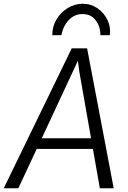

<svg xmlns="http://www.w3.org/2000/svg" viewBox="-44 -1005 682 1025"><path d="M-24 0 339 -747H421L563 0H489L452 -210H152L54 0ZM179 -267H442L379 -625L372 -681L345 -623ZM398 -985Q441.5 -985 476.5 -960.8Q511.5 -936.5 530 -898Q548.5 -859.5 542 -817H492Q492 -863 467 -896.5Q442 -930 396 -930Q364 -930 340.2 -912.8Q316.5 -895.5 302.2 -869.5Q288 -843.5 284 -817H235Q235 -864 258 -902Q281 -940 318.2 -962.5Q355.5 -985 398 -985Z"/></svg>

Font: Koeln Type Sans Light
Style: Italic
Weight: 300
Italic angle: -7.5°
Designer: Eben Sorkin
Foundry: Eben Sorkin
Version: Version 2.001